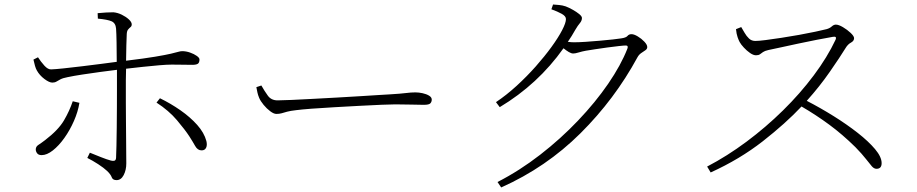

<svg xmlns="http://www.w3.org/2000/svg" viewBox="-20 -784 4030 844"><path d="M299.8 -338.9 329.1 -332Q322.8 -292.5 304.9 -252Q287.1 -211.4 262.9 -177.5Q238.8 -143.6 212.4 -122.8Q186 -102.1 163.1 -102.1Q149.4 -102.1 143.3 -110.1Q137.2 -118.2 137.2 -127Q137.2 -139.6 148.7 -147Q160.2 -154.3 178.2 -168Q236.3 -212.4 261 -254.4Q285.6 -296.4 299.8 -338.9ZM410.2 -702.1 409.2 -726.1Q426.3 -728 445.8 -729Q465.3 -730 478 -730Q496.6 -728.5 515.1 -719.5Q533.7 -710.4 546.4 -698.7Q559.1 -687 559.1 -676.8Q559.1 -668.9 553.7 -664.8Q548.3 -660.6 543 -654.1Q537.6 -647.5 537.1 -632.8Q536.1 -615.7 535.4 -584Q534.7 -552.2 534.2 -517.1Q615.2 -526.9 661.6 -534.7Q708 -542.5 731 -547.9Q753.9 -553.2 763.7 -556.2Q773.4 -559.1 780.8 -559.1Q797.9 -559.1 815.4 -553Q833 -546.9 845 -538.3Q856.9 -529.8 856.9 -522.9Q856.9 -508.8 849.9 -503.9Q842.8 -499 825.2 -499Q805.7 -499 784.2 -499.5Q762.7 -500 734.9 -500Q714.4 -500 679.9 -497.1Q645.5 -494.1 606.4 -490Q567.4 -485.8 534.2 -481.9Q533.2 -455.6 533.2 -431.2Q533.2 -406.7 533.2 -387.2Q533.2 -368.2 533.2 -332Q533.2 -295.9 533.7 -253.2Q534.2 -210.4 534.4 -170.2Q534.7 -129.9 534.9 -101.3Q535.2 -72.8 535.2 -65.9Q535.2 -36.6 523.7 -14.4Q512.2 7.8 492.2 7.8Q475.6 7.8 471.2 -4.6Q466.8 -17.1 451.2 -32.2Q436 -46.4 411.6 -62.3Q387.2 -78.1 363.8 -89.8L375 -112.8Q397 -104 423.1 -93.5Q449.2 -83 467.8 -78.1Q477.1 -75.7 483.2 -77.6Q489.3 -79.6 490.2 -89.8Q491.2 -106.4 491.9 -142.8Q492.7 -179.2 493.2 -224.1Q493.7 -269 493.9 -313Q494.1 -356.9 494.1 -389.2V-477.1Q461.4 -473.1 421.4 -467.8Q381.3 -462.4 343 -456.5Q304.7 -450.7 276.9 -444.8Q256.3 -440.9 245.8 -435.3Q235.4 -429.7 228 -425.3Q220.7 -420.9 210 -420.9Q196.3 -420.9 175 -437Q153.8 -453.1 142.1 -474.1Q137.7 -481.4 133.8 -494.6Q129.9 -507.8 127 -522L147 -532.2Q159.2 -513.2 175 -495.6Q190.9 -478 205.1 -479Q222.2 -479.5 259.3 -483.4Q296.4 -487.3 340.8 -492.7Q385.3 -498 426.3 -503.4Q467.3 -508.8 493.2 -512.2Q493.2 -556.2 492.4 -597.4Q491.7 -638.7 490.2 -658.2Q488.3 -682.6 470.5 -690.4Q452.6 -698.2 410.2 -702.1ZM668 -333 683.1 -352.1Q729.5 -329.6 772.7 -299.6Q815.9 -269.5 846.7 -235.1Q877.4 -200.7 887.2 -164.1Q891.6 -146 886 -134.5Q880.4 -123 866.2 -123Q848.6 -123 837.9 -142.3Q827.1 -161.6 812 -185.1Q793.9 -212.9 758.1 -255.4Q722.2 -297.9 668 -333Z M1106.9 -400.9 1128.9 -408.2Q1142.6 -383.8 1157.5 -363.3Q1172.4 -342.8 1200.2 -342.8Q1220.7 -342.8 1261.7 -344.7Q1302.7 -346.7 1355 -349.4Q1407.2 -352.1 1461.9 -355.2Q1516.6 -358.4 1565.2 -361.3Q1613.8 -364.3 1647.9 -366.5Q1682.1 -368.7 1691.9 -369.1Q1742.2 -372.1 1764.4 -375Q1786.6 -377.9 1806.2 -377.9Q1820.8 -377.9 1837.6 -374.3Q1854.5 -370.6 1866.2 -363.5Q1877.9 -356.4 1877.9 -346.2Q1877.9 -336.4 1871.8 -329.8Q1865.7 -323.2 1842.8 -323.2Q1818.4 -323.2 1789.6 -324.2Q1760.7 -325.2 1717.8 -325.2Q1700.7 -325.2 1658.2 -323.5Q1615.7 -321.8 1561 -318.8Q1506.3 -315.9 1450.4 -312.7Q1394.5 -309.6 1349.4 -306.2Q1304.2 -302.7 1282.2 -299.8Q1256.3 -296.9 1242.2 -293Q1228 -289.1 1218 -286.1Q1208 -283.2 1194.8 -283.2Q1183.6 -283.2 1168 -294.9Q1152.3 -306.6 1138.7 -323.2Q1125 -339.8 1119.1 -354Q1113.8 -366.7 1111.6 -377.4Q1109.4 -388.2 1106.9 -400.9Z M2403.8 -743.2 2411.1 -764.2Q2423.8 -763.2 2438.2 -762Q2452.6 -760.7 2466.8 -755.9Q2481 -750.5 2497.6 -741.2Q2514.2 -731.9 2526.1 -722.2Q2538.1 -712.4 2538.1 -705.1Q2538.1 -692.9 2529.1 -682.4Q2520 -671.9 2508.8 -652.8Q2501.5 -639.6 2493.2 -626.2Q2484.9 -612.8 2476.1 -600.1Q2484.4 -599.1 2490.7 -598.6Q2497.1 -598.1 2502.9 -598.1Q2523.4 -598.1 2554 -600.1Q2584.5 -602.1 2616.7 -605Q2648.9 -607.9 2674.3 -610.6Q2699.7 -613.3 2710 -615.2Q2731.9 -618.2 2738.3 -626Q2744.6 -633.8 2755.9 -633.8Q2767.1 -633.8 2783.4 -624Q2799.8 -614.3 2812.5 -600.8Q2825.2 -587.4 2825.2 -577.1Q2825.2 -568.8 2817.1 -563.2Q2809.1 -557.6 2798.8 -550.8Q2788.6 -543.9 2782.2 -532.2Q2682.1 -347.7 2531.5 -198Q2380.9 -48.3 2183.1 40L2167 16.1Q2264.2 -33.7 2354.5 -103.8Q2444.8 -173.8 2521.2 -254.2Q2597.7 -334.5 2653.6 -416Q2709.5 -497.6 2737.8 -569.8Q2743.2 -584 2731 -584Q2722.7 -584 2700.2 -581.5Q2677.7 -579.1 2649.4 -575.2Q2621.1 -571.3 2595.5 -567.4Q2569.8 -563.5 2555.2 -561Q2539.1 -558.1 2523.9 -553.5Q2508.8 -548.8 2500 -548.8Q2491.2 -548.8 2480.2 -555.4Q2469.2 -562 2457 -571.8Q2344.7 -413.6 2176.8 -313L2160.2 -335Q2206.1 -365.7 2251 -406.7Q2295.9 -447.8 2335 -491.9Q2374 -536.1 2404.1 -577.4Q2434.1 -618.7 2450.9 -651.1Q2467.8 -683.6 2467.8 -700.2Q2467.8 -712.9 2449.5 -723.1Q2431.2 -733.4 2403.8 -743.2Z M3215.3 -655.8 3238.3 -665Q3245.1 -653.8 3253.2 -639.6Q3261.2 -625.5 3272.5 -614.7Q3283.7 -604 3300.3 -604Q3314.9 -604 3345.5 -607.9Q3376 -611.8 3414.6 -617.7Q3453.1 -623.5 3492.2 -630.6Q3531.2 -637.7 3563.5 -644.5Q3595.7 -651.4 3613.3 -655.8Q3627.4 -659.7 3636.2 -667.7Q3645 -675.8 3654.3 -675.8Q3666.5 -675.8 3685.5 -664.6Q3704.6 -653.3 3719.5 -639.2Q3734.4 -625 3734.4 -616.2Q3734.4 -604 3720.7 -596.7Q3707 -589.4 3697.3 -573.2Q3672.4 -532.7 3627.7 -468.3Q3583 -403.8 3526.4 -340.8Q3585.9 -310.1 3644.3 -273.7Q3702.6 -237.3 3750.2 -200Q3797.9 -162.6 3826.7 -128.4Q3855.5 -94.2 3855.5 -66.9Q3855.5 -42 3833 -42Q3822.3 -42 3812.7 -52.7Q3803.2 -63.5 3786.9 -84.7Q3770.5 -106 3740.2 -137.2Q3683.1 -193.4 3625.5 -235.8Q3567.9 -278.3 3503.4 -315.9Q3433.6 -241.7 3332.8 -162.8Q3231.9 -84 3104 -25.9L3088.4 -51.8Q3176.3 -97.7 3261.5 -161.1Q3346.7 -224.6 3422.1 -298.8Q3497.6 -373 3557.1 -452.6Q3616.7 -532.2 3653.3 -609.9Q3659.7 -625.5 3641.1 -622.1Q3609.9 -616.7 3569.8 -608.9Q3529.8 -601.1 3488.8 -592.3Q3447.8 -583.5 3413.1 -575.9Q3378.4 -568.4 3357.4 -564Q3341.8 -560.5 3334.2 -555.2Q3326.7 -549.8 3320.6 -545.4Q3314.5 -541 3303.2 -541Q3291.5 -541 3277.1 -551Q3262.7 -561 3250 -574.7Q3237.3 -588.4 3231.4 -599.1Q3227.5 -606 3222.4 -620.4Q3217.3 -634.8 3215.3 -655.8Z"/></svg>

Font: Source Han Serif CN ExtraLight
Style: Regular
Weight: 250
Designer: Ryoko NISHIZUKA  (kana & ideographs); Frank Grießhammer (Latin, Greek & Cyrillic); Wenlong ZHANG  (bopomofo); Sandoll Co
Foundry: Adobe Systems Incorporated
Version: Version 1.001;PS 1.001;hotconv 16.6.54;makeotf.lib2.5.65590